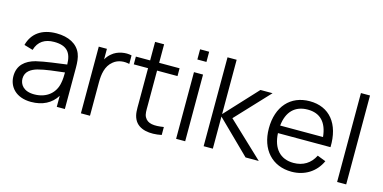

<svg xmlns="http://www.w3.org/2000/svg" viewBox="-72 -1106 2997 1502"><g transform="rotate(15 1427.0 -355.0)"><path d="M224.5 15C316.5 15 388 -21 430 -89.5V0H495.5V-335.5C495.5 -375.5 492.5 -415.5 479.5 -447C451 -517 379 -555 280.5 -555C161.5 -555 85.5 -499 60.5 -402.5L132 -381.5C152.5 -453.5 205.5 -485.5 279.5 -485.5C382 -485.5 422 -438.5 423.5 -341C351.5 -331 250.5 -319.5 177.5 -302C97 -280.5 40 -233.5 40 -145C40 -59 102 15 224.5 15ZM233 -48.5C146 -48.5 113.5 -98 113.5 -145C113.5 -203.5 161 -229.5 207 -243C266.5 -259.5 351.5 -268 422.5 -276.5C422.5 -252 421.5 -217 415.5 -190.5C401.5 -109 336 -48.5 233 -48.5Z M699 0V-269.5C699 -334 708 -404 762 -446.5C801 -478.5 851 -480.5 891 -471V-540C843.5 -552 776 -541.5 733.5 -504.5C718 -492.5 703 -475 691.5 -454.5V-540H625.5V0Z M1280 -64.5C1202.5 -52 1149.5 -56.5 1125.5 -101.5C1112.5 -124.5 1114.5 -153 1114.5 -198.5V-477H1280V-540H1114.5V-690H1041.5V-540H926V-477H1041.5V-195.5C1041.5 -142.5 1039 -104 1058.5 -64.5C1094 7.5 1188.5 19 1280 0Z M1470 -642.5V-725H1396.5V-642.5ZM1470 0V-540H1396.5V0Z M1694 0V-260L1959 0H2066L1780 -270L2033 -540H1935L1694 -280V-720H1620L1619.5 0Z M2334.5 15C2439 15 2526.5 -38.5 2569.5 -133L2501 -159.5C2467.5 -92 2408.5 -55.5 2331.5 -55.5C2224 -55.5 2160.5 -125.5 2154.5 -249.5H2580C2585.5 -440 2491.5 -555 2331.5 -555C2175.5 -555 2076 -444.5 2076 -267.5C2076 -96.5 2177 15 2334.5 15ZM2333.5 -487.5C2434 -487.5 2491.5 -427.5 2503 -311H2156C2167.5 -424.5 2229.5 -487.5 2333.5 -487.5Z M2774 0V-720H2700.5V0Z"/></g></svg>

Font: Manrope
Style: Regular
Weight: 400
Designer: Mikhail Sharanda
Foundry: Mikhail Sharanda
Version: Version 4.505